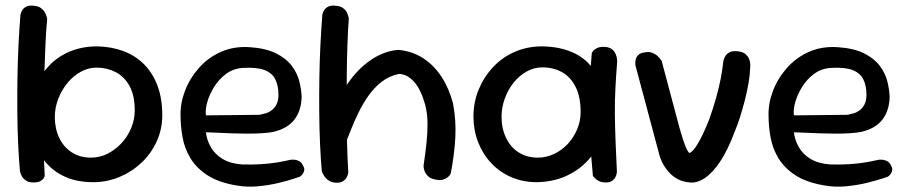

<svg xmlns="http://www.w3.org/2000/svg" viewBox="-20 -670 3335 704"><path d="M322 -2Q263 -2 219.5 -21.5Q176 -41 148 -74.5Q120 -108 106.5 -152Q93 -196 93 -246Q93 -301 110.5 -348Q128 -395 160 -429Q192 -463 237 -481.5Q282 -500 336 -500Q388 -499 431.5 -483Q475 -467 507 -435.5Q539 -404 557 -357Q575 -310 575 -247Q575 -197 555 -152.5Q535 -108 500 -74.5Q465 -41 419 -21.5Q373 -2 322 -2ZM103 -1Q86 -1 76 -7.5Q66 -14 61 -22.5Q56 -31 54.5 -37.5Q53 -44 53 -44Q49 -87 46.5 -143Q44 -199 43.5 -261Q43 -323 44 -386Q45 -449 48 -508Q51 -567 55 -616Q55 -616 56.5 -621.5Q58 -627 62.5 -634Q67 -641 77 -646Q87 -651 103 -649Q120 -648 130 -640.5Q140 -633 145 -623.5Q150 -614 151.5 -607Q153 -600 153 -600Q149 -560 146.5 -504.5Q144 -449 142 -386Q140 -323 140 -258.5Q140 -194 140.5 -134Q141 -74 144 -25Q144 -25 141.5 -19Q139 -13 130 -7Q121 -1 103 -1ZM313 -92Q346 -92 374.5 -106.5Q403 -121 425.5 -145Q448 -169 461 -200.5Q474 -232 474 -265Q474 -321 454.5 -355.5Q435 -390 403.5 -406Q372 -422 334 -422Q304 -422 276.5 -407Q249 -392 227.5 -366Q206 -340 193.5 -307.5Q181 -275 181 -241Q181 -199 197 -165Q213 -131 243 -111.5Q273 -92 313 -92Z M847 10Q781 -1 740.5 -27.5Q700 -54 678.5 -89.5Q657 -125 649.5 -166Q642 -207 642 -247Q641 -292 658.5 -337.5Q676 -383 709.5 -421Q743 -459 790.5 -480Q838 -501 896 -497Q955 -493 992 -474.5Q1029 -456 1049.5 -429Q1070 -402 1077.5 -372Q1085 -342 1086 -315Q1085 -265 1059.5 -231.5Q1034 -198 980 -186Q964 -183 939.5 -181.5Q915 -180 887.5 -180Q860 -180 833.5 -181Q807 -182 784.5 -183Q762 -184 748.5 -184.5Q735 -185 735 -185Q738 -157 753 -130.5Q768 -104 796.5 -87Q825 -70 868 -67Q905 -66 937 -68Q969 -70 993.5 -74Q1018 -78 1031 -81Q1044 -84 1044 -84Q1044 -84 1049.5 -84.5Q1055 -85 1062.5 -84Q1070 -83 1078 -78.5Q1086 -74 1091 -63Q1097 -53 1095.5 -45.5Q1094 -38 1090 -32.5Q1086 -27 1082.5 -24.5Q1079 -22 1079 -22Q1079 -22 1058 -15Q1037 -8 1002.5 0.5Q968 9 927 13Q886 17 847 10ZM735 -247 931 -249Q931 -249 938 -250.5Q945 -252 955.5 -255Q966 -258 976.5 -266Q987 -274 994 -287.5Q1001 -301 1001 -322Q1001 -357 989 -380Q977 -403 949 -413.5Q921 -424 871 -421Q836 -419 809.5 -399.5Q783 -380 765.5 -352Q748 -324 740 -295.5Q732 -267 735 -247Z M1575 -12Q1559 -15 1550 -23.5Q1541 -32 1537.5 -41Q1534 -50 1533.5 -56Q1533 -62 1533 -62Q1540 -109 1544 -147.5Q1548 -186 1547.5 -220Q1547 -254 1539 -286Q1523 -343 1498 -370.5Q1473 -398 1443 -399Q1408 -392 1380 -370.5Q1352 -349 1331 -319Q1310 -289 1294 -256Q1278 -223 1266.5 -193.5Q1255 -164 1247 -144Q1239 -126 1234 -121.5Q1229 -117 1225.5 -122.5Q1222 -128 1221 -137Q1220 -146 1219.5 -154Q1219 -162 1218.5 -163Q1218 -164 1217 -153L1191 -243L1222 -306Q1244 -352 1271 -385.5Q1298 -419 1327 -441Q1356 -463 1385.5 -474.5Q1415 -486 1442 -487Q1493 -482 1532.5 -456Q1572 -430 1599.5 -387.5Q1627 -345 1641 -291Q1653 -228 1649.5 -165.5Q1646 -103 1633 -35Q1633 -35 1630.5 -30Q1628 -25 1621 -19.5Q1614 -14 1603 -11Q1592 -8 1575 -12ZM1215 0Q1199 0 1188 -6.5Q1177 -13 1171 -21.5Q1165 -30 1162.5 -36Q1160 -42 1160 -42Q1156 -85 1153.5 -141.5Q1151 -198 1150.5 -260.5Q1150 -323 1151 -386Q1152 -449 1155 -508Q1158 -567 1162 -616Q1162 -616 1163.5 -621.5Q1165 -627 1169.5 -634Q1174 -641 1184 -646Q1194 -651 1210 -649Q1227 -648 1237 -641Q1247 -634 1251.5 -625Q1256 -616 1257.5 -609Q1259 -602 1259 -602Q1256 -563 1254 -509Q1252 -455 1251.5 -393.5Q1251 -332 1251 -269Q1251 -206 1252.5 -146.5Q1254 -87 1257 -38Q1257 -38 1256 -32.5Q1255 -27 1251 -19.5Q1247 -12 1238.5 -6Q1230 0 1215 0Z M1948 -2Q1897 -2 1854.5 -20.5Q1812 -39 1781 -72Q1750 -105 1733 -149Q1716 -193 1716 -243Q1716 -296 1735.5 -342.5Q1755 -389 1788.5 -424.5Q1822 -460 1866.5 -479.5Q1911 -499 1963 -500Q2036 -500 2089 -473.5Q2142 -447 2170.5 -391.5Q2199 -336 2199 -250Q2199 -200 2181.5 -155.5Q2164 -111 2131 -77Q2098 -43 2052 -23Q2006 -3 1948 -2ZM1952 -92Q1983 -92 2011.5 -105.5Q2040 -119 2061.5 -142Q2083 -165 2096 -195.5Q2109 -226 2109 -259Q2109 -315 2090.5 -351.5Q2072 -388 2040.5 -405.5Q2009 -423 1968 -423Q1938 -423 1910.5 -407.5Q1883 -392 1862.5 -366Q1842 -340 1830.5 -307.5Q1819 -275 1819 -242Q1819 -199 1835.5 -164.5Q1852 -130 1882 -111Q1912 -92 1952 -92ZM2202 -1Q2185 -1 2174.5 -7Q2164 -13 2159 -19Q2154 -25 2154 -25Q2147 -98 2143 -170.5Q2139 -243 2141 -319Q2143 -395 2150 -476Q2150 -476 2154 -482Q2158 -488 2168.5 -493.5Q2179 -499 2198 -498Q2215 -497 2224.5 -489Q2234 -481 2238 -470.5Q2242 -460 2242.5 -452.5Q2243 -445 2243 -445Q2239 -394 2236.5 -347Q2234 -300 2234.5 -252.5Q2235 -205 2237 -153Q2239 -101 2242 -39Q2242 -39 2241 -33.5Q2240 -28 2236.5 -20.5Q2233 -13 2224.5 -7Q2216 -1 2202 -1Z M2509 -1Q2495 -2 2479.5 -7Q2464 -12 2449 -23.5Q2434 -35 2421 -53Q2408 -71 2399 -97L2310 -430Q2310 -430 2309.5 -436.5Q2309 -443 2311 -452Q2313 -461 2320.5 -468.5Q2328 -476 2344 -478Q2360 -481 2371.5 -476.5Q2383 -472 2390.5 -465Q2398 -458 2402 -452.5Q2406 -447 2406 -447L2459 -248Q2473 -193 2485 -156.5Q2497 -120 2507 -109Q2518 -110 2537 -140.5Q2556 -171 2580 -231Q2595 -273 2605.5 -310.5Q2616 -348 2622.5 -381Q2629 -414 2632 -444Q2632 -444 2633.5 -450.5Q2635 -457 2640 -465Q2645 -473 2655.5 -478.5Q2666 -484 2685 -482Q2704 -480 2713.5 -471.5Q2723 -463 2727 -453Q2731 -443 2731 -435.5Q2731 -428 2731 -428Q2730 -397 2724.5 -365Q2719 -333 2711 -302Q2703 -271 2694 -242.5Q2685 -214 2675 -190Q2649 -120 2620.5 -77.5Q2592 -35 2563.5 -16.5Q2535 2 2509 -1Z M3003 10Q2937 -1 2896.5 -27.5Q2856 -54 2834.5 -89.5Q2813 -125 2805.5 -166Q2798 -207 2798 -247Q2797 -292 2814.5 -337.5Q2832 -383 2865.5 -421Q2899 -459 2946.5 -480Q2994 -501 3052 -497Q3111 -493 3148 -474.5Q3185 -456 3205.5 -429Q3226 -402 3233.5 -372Q3241 -342 3242 -315Q3241 -265 3215.5 -231.5Q3190 -198 3136 -186Q3120 -183 3095.5 -181.5Q3071 -180 3043.5 -180Q3016 -180 2989.5 -181Q2963 -182 2940.5 -183Q2918 -184 2904.5 -184.5Q2891 -185 2891 -185Q2894 -157 2909 -130.5Q2924 -104 2952.5 -87Q2981 -70 3024 -67Q3061 -66 3093 -68Q3125 -70 3149.5 -74Q3174 -78 3187 -81Q3200 -84 3200 -84Q3200 -84 3205.5 -84.5Q3211 -85 3218.5 -84Q3226 -83 3234 -78.5Q3242 -74 3247 -63Q3253 -53 3251.5 -45.5Q3250 -38 3246 -32.5Q3242 -27 3238.5 -24.5Q3235 -22 3235 -22Q3235 -22 3214 -15Q3193 -8 3158.5 0.5Q3124 9 3083 13Q3042 17 3003 10ZM2891 -247 3087 -249Q3087 -249 3094 -250.5Q3101 -252 3111.5 -255Q3122 -258 3132.5 -266Q3143 -274 3150 -287.5Q3157 -301 3157 -322Q3157 -357 3145 -380Q3133 -403 3105 -413.5Q3077 -424 3027 -421Q2992 -419 2965.5 -399.5Q2939 -380 2921.5 -352Q2904 -324 2896 -295.5Q2888 -267 2891 -247Z"/></svg>

Font: Sour Gummy
Style: Regular
Weight: 400
Designer: Stefie Justprince
Foundry: Eifetstype
Version: Version 1.000